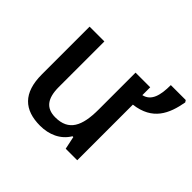

<svg xmlns="http://www.w3.org/2000/svg" viewBox="-149 -807 1001 1001"><g transform="rotate(45 352.0 -306.0)"><path d="M697 -622H587C587 -547 573 -492 519 -480V-538H411V-266C411 -144 379 -77 280 -77C212 -77 181 -118 181 -202V-538H72V-186C72 -49 138 10 255 10C319 10 380 -15 413 -71H419L434 0H519V-410C649 -426 686 -512 704 -611Z"/></g></svg>

Font: Noto Sans Thai Medium
Style: Regular
Weight: 500
Designer: Monotype Design Team
Foundry: Monotype Imaging Inc.
Version: Version 1.901